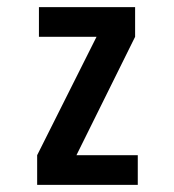

<svg xmlns="http://www.w3.org/2000/svg" viewBox="-20 -520 490 540"><path d="M195 -83.5H367.5V0H84.5V-83.5L251.5 -416.5H89.5V-500H360V-416.5Z"/></svg>

Font: League Mono Condensed Medium
Style: Regular
Weight: 500
Width: 1
Designer: Tyler Finck
Foundry: The League of Moveable Type / Tyler Finck
Version: Version 2.210